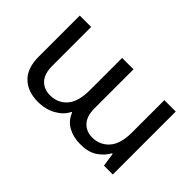

<svg xmlns="http://www.w3.org/2000/svg" viewBox="-71 -772 1061 1061"><g transform="rotate(45 460.0 -241.5)"><path d="M255 9Q176 9 129 -36Q82 -81 82 -171V-492H171V-188Q171 -125 200.5 -94.5Q230 -64 276 -64Q338 -64 375.5 -107Q413 -150 413 -241V-492H502V-188Q502 -125 531.5 -94.5Q561 -64 607 -64Q666 -64 704.5 -107Q743 -150 743 -241V-492H832V0H763L751 -80H746Q728 -45 689.5 -18Q651 9 586 9Q531 9 490 -14Q449 -37 431 -83H426Q407 -43 361 -17Q315 9 255 9Z"/></g></svg>

Font: Go Noto Kurrent-Regular
Style: Regular
Weight: 400
Designer: Monotype Design Team
Foundry: Monotype Imaging Inc.
Version: Version 2.012; ttfautohint (v1.8.4.7-5d5b)